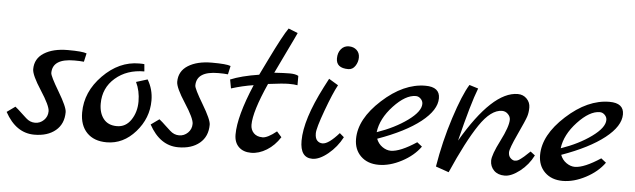

<svg xmlns="http://www.w3.org/2000/svg" viewBox="-46 -728 2902 878"><g transform="rotate(5 1405.0 -289.5)"><path d="M-3.9 -92.8 34.2 -120.1Q48.3 -108.9 64.2 -93.5Q80.1 -78.1 87.9 -71.8Q106.4 -54.7 129.4 -54.7Q129.4 -54.7 129.9 -54.7Q152.8 -54.7 169.9 -71.3Q187 -87.9 187 -112.5Q187 -137.2 143.6 -204.1Q100.1 -271 100.1 -297.9Q100.1 -346.7 141.6 -372.8Q183.1 -398.9 250.5 -398.9Q317.9 -398.9 336.9 -391.1L328.1 -352.1Q311 -354 284.2 -354Q184.1 -354 184.1 -288.1Q184.1 -273.9 224.6 -206.1Q265.1 -138.2 265.1 -115.2Q265.1 -61 228.5 -30.5Q191.9 0 130.9 0Q46.9 0 -3.9 -92.8Z M340.3 -120.1Q340.3 -215.3 414.6 -290.8Q488.8 -366.2 580.6 -366.2Q597.7 -366.2 604.5 -365.2L607.4 -332Q527.3 -332 474.4 -286.1Q421.4 -240.2 421.4 -168Q421.4 -125 442.4 -98.4Q463.4 -71.8 503.9 -71.8Q544.4 -71.8 568.6 -107.9Q592.8 -144 592.8 -192.6Q592.8 -241.2 573.7 -280.8L625.5 -296.9Q651.4 -253.9 651.4 -202.1Q651.4 -121.1 595.5 -57.6Q539.6 5.9 463.4 5.9Q405.3 5.9 372.8 -27.6Q340.3 -61 340.3 -120.1Z M657.2 -92.8 695.3 -120.1Q709.5 -108.9 725.3 -93.5Q741.2 -78.1 749 -71.8Q767.6 -54.7 790.5 -54.7Q790.5 -54.7 791 -54.7Q814 -54.7 831.1 -71.3Q848.1 -87.9 848.1 -112.5Q848.1 -137.2 804.7 -204.1Q761.2 -271 761.2 -297.9Q761.2 -346.7 802.7 -372.8Q844.2 -398.9 911.6 -398.9Q979 -398.9 998 -391.1L989.3 -352.1Q972.2 -354 945.3 -354Q845.2 -354 845.2 -288.1Q845.2 -273.9 885.7 -206.1Q926.3 -138.2 926.3 -115.2Q926.3 -61 889.6 -30.5Q853 0 792 0Q708 0 657.2 -92.8Z M1000.5 -329.1Q1050.3 -350.1 1131.8 -362.8Q1139.6 -377.9 1167.5 -436Q1223.6 -551.3 1247.6 -585L1290.5 -567.9Q1280.8 -545.9 1255.6 -494.4Q1230.5 -442.9 1199.7 -377.9Q1244.6 -380.9 1270.8 -380.9Q1296.9 -380.9 1310.5 -373V-330.1Q1296.4 -333 1270 -333Q1243.7 -333 1175.8 -324.2Q1116.7 -192.4 1116.7 -131.8Q1116.7 -108.9 1131.3 -93.8Q1146 -79.1 1170.4 -79.1V-78.6Q1194.8 -78.6 1235.8 -111.8L1257.8 -86.9Q1232.9 -47.9 1197.3 -25.9Q1161.6 -3.9 1125.7 -3.9Q1089.8 -3.9 1068.8 -24.4Q1047.9 -44.9 1047.9 -81.1Q1047.9 -165 1110.8 -313Q1060.1 -305.2 1008.8 -289.1L1001.5 -328.1Z M1351.1 -79.1Q1351.1 -176.3 1431.2 -332Q1449.2 -366.2 1452.1 -372.1L1495.1 -346.2Q1474.1 -308.1 1443.6 -225.1Q1413.1 -142.1 1413.1 -118.7Q1413.1 -95.2 1423.1 -85.2Q1433.1 -75.2 1447.3 -75.2Q1447.3 -75.2 1447.8 -75.2Q1475.1 -75.2 1522.5 -128.9L1542.5 -111.8Q1518.6 -65.9 1479 -33.4Q1439.5 -1 1407.2 -1Q1351.1 -1 1351.1 -79.1ZM1535.2 -423.8Q1479.5 -423.8 1479.5 -468.3Q1479.5 -494.1 1493.4 -511Q1507.3 -527.8 1529.3 -527.8Q1551.3 -527.8 1565.2 -514.9Q1579.1 -502 1579.1 -481Q1579.1 -460 1567.1 -441.9Q1555.2 -423.8 1535.2 -423.8Z M1598.6 -108.9Q1598.6 -200.7 1696.3 -289.8Q1793.9 -378.9 1894 -378.9Q1960 -378.9 1960 -327.1Q1960 -272.9 1890.4 -218Q1820.8 -163.1 1694.8 -118.2Q1703.6 -95.2 1722.7 -82Q1741.7 -68.8 1761.7 -68.8Q1804.7 -69.3 1878.9 -118.2L1901.9 -100.1Q1871.1 -57.1 1816.9 -28.6Q1762.7 0 1711.7 0Q1660.6 0 1629.6 -30Q1598.6 -60.1 1598.6 -108.9ZM1689.9 -147.9Q1771 -175.8 1828.9 -217.8Q1886.7 -259.8 1886.7 -294.9Q1886.7 -308.1 1876.7 -318.1Q1866.7 -328.1 1854 -328.1Q1807.1 -328.1 1752.4 -269.5Q1697.8 -210.9 1689.9 -147.9Z M1973.6 -15.1Q1992.7 -131.3 2028.3 -241.7Q2064 -352.1 2093.8 -399.9L2134.8 -387.2Q2106.9 -316.4 2064 -142.1Q2202.1 -377.9 2317.9 -377.9Q2342.8 -377.9 2359.1 -361.1Q2375.5 -344.2 2375.5 -321Q2375.5 -297.9 2369.6 -279.5Q2363.8 -261.2 2332.3 -193.6Q2300.8 -126 2300.8 -108.9Q2300.8 -91.8 2310.8 -82.5Q2320.8 -73.2 2329.8 -73.2Q2338.9 -73.2 2344.7 -76.2Q2350.6 -79.1 2358.2 -85Q2365.7 -90.8 2371.8 -95.9Q2377.9 -101.1 2386.5 -109.6Q2395 -118.2 2398.9 -121.1L2419.9 -105Q2397.9 -61 2359.4 -31Q2320.8 -1 2289.8 -1Q2258.8 -1 2240.7 -19Q2222.7 -37.1 2222.7 -64Q2222.7 -90.8 2257.1 -158.4Q2291.5 -226.1 2291.5 -257.8Q2291.5 -272 2280 -283.4Q2268.6 -294.9 2252.9 -294.9Q2202.1 -294.9 2149.9 -217.5Q2097.7 -140.1 2033.7 5.9Z M2443.4 -108.9Q2443.4 -200.7 2541 -289.8Q2638.7 -378.9 2738.8 -378.9Q2804.7 -378.9 2804.7 -327.1Q2804.7 -272.9 2735.1 -218Q2665.5 -163.1 2539.6 -118.2Q2548.3 -95.2 2567.4 -82Q2586.4 -68.8 2606.4 -68.8Q2649.4 -69.3 2723.6 -118.2L2746.6 -100.1Q2715.8 -57.1 2661.6 -28.6Q2607.4 0 2556.4 0Q2505.4 0 2474.4 -30Q2443.4 -60.1 2443.4 -108.9ZM2534.7 -147.9Q2615.7 -175.8 2673.6 -217.8Q2731.4 -259.8 2731.4 -294.9Q2731.4 -308.1 2721.4 -318.1Q2711.4 -328.1 2698.7 -328.1Q2651.9 -328.1 2597.2 -269.5Q2542.5 -210.9 2534.7 -147.9Z"/></g></svg>

Font: Marck Script
Style: Regular
Weight: 400
Designer: Denis Masharov, Marck Fogel
Foundry: Denis Masharov
Version: Version 1.002